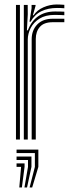

<svg xmlns="http://www.w3.org/2000/svg" viewBox="-20 -622 327 856"><path d="M86.2 0V-600H103.5L103.8 -558L100 -486.8H104.2Q120 -528.5 150.5 -549.6Q181 -570.8 225.8 -570.8Q237 -570.8 248.8 -570.5Q260.5 -570.2 266.8 -569.8V-554.2Q259.8 -554.8 247.1 -555.1Q234.5 -555.5 222.8 -555.5Q182.8 -555.5 156.2 -539Q129.8 -522.5 116.8 -497.1Q103.8 -471.8 103.8 -445V0ZM51.2 0V-600H68.8V0ZM121.2 0V-446.5Q121.2 -487 146 -512.8Q170.8 -538.5 215.5 -538.5Q228.5 -538.5 241.6 -538.5Q254.8 -538.5 266.8 -538.5V-523Q255 -523 241.4 -523Q227.8 -523 215.5 -523Q176 -523 157.8 -502.2Q139.5 -481.5 139.5 -447.8V0ZM111.5 -525 120.8 -585.5V-600H138.5V-595.8L126.5 -553.8H129.8Q145.2 -577 173.9 -589.5Q202.5 -602 233 -602Q240.2 -602 248.9 -601.6Q257.5 -601.2 266.8 -600.5V-585.2Q258.8 -586 250.6 -586.2Q242.5 -586.5 234.2 -586.5Q194.8 -586.5 164.8 -572.1Q134.8 -557.8 116.2 -525ZM112 213.8 135.5 122V60.5H53.8V45H151V122L123.5 213.8ZM66 213.8 74 122H53.8V106.5H89.5V122L77.5 213.8ZM89 213.8 104.8 122V91.2H53.8V75.8H120.2V122L100.5 213.8Z"/></svg>

Font: Big Shoulders Inline Display Thin SemiBold
Style: Regular
Weight: 600
Version: Version 2.002